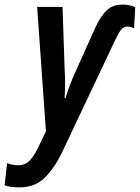

<svg xmlns="http://www.w3.org/2000/svg" viewBox="-101 -572 606 832"><path d="M-18 240Q-39 240 -54 237.5Q-69 235 -81 231L-70 135Q-46 144 -23 144Q9 144 28.5 123Q48 102 66 64L98 -3L60 -542H170L179 -274Q181 -243 181 -209.5Q181 -176 179 -147H183Q191 -175 203.5 -207.5Q216 -240 227 -263L311 -450Q333 -499 359.5 -525.5Q386 -552 429 -552Q446 -552 460 -549Q474 -546 485 -541L480 -449Q466 -457 452 -457Q436 -457 425 -444.5Q414 -432 397 -396L168 88Q134 158 92 199Q50 240 -18 240Z"/></svg>

Font: Noto Sans Condensed SemiBold
Style: Italic
Weight: 600
Width: 3
Italic angle: -12°
Designer: Monotype Design Team
Foundry: Monotype Imaging Inc.
Version: Version 2.013; ttfautohint (v1.8.4.7-5d5b)